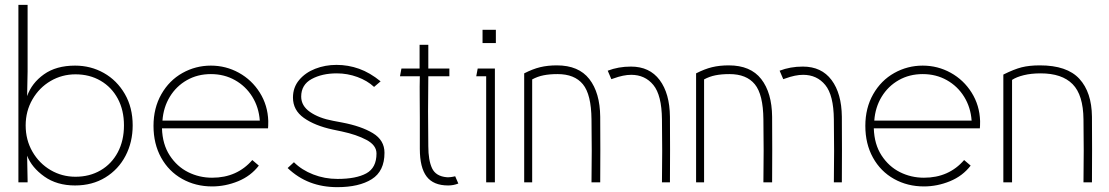

<svg xmlns="http://www.w3.org/2000/svg" viewBox="-20 -753 4580 793"><path d="M86 -235Q86 -175 114 -126.5Q142 -78 189 -50.5Q236 -23 292 -23Q350 -23 395.5 -49.5Q441 -76 466.5 -124Q492 -172 492 -235Q492 -298 466.5 -345.5Q441 -393 395.5 -419.5Q350 -446 292 -446Q236 -446 189 -418.5Q142 -391 114 -342.5Q86 -294 86 -235ZM92 -110 94 -8V0H56V-733H94V-458L92 -356Q111 -410 161.5 -446Q212 -482 290 -482Q355 -482 409 -451.5Q463 -421 495.5 -365Q528 -309 528 -235Q528 -166 498.5 -109.5Q469 -53 415 -20Q361 13 290 13Q215 13 163 -24Q111 -61 92 -110Z M856 17Q788 17 732.5 -14Q677 -45 645.5 -102Q614 -159 614 -233Q614 -307 646.5 -364Q679 -421 733.5 -451.5Q788 -482 851 -482Q913 -482 966.5 -452.5Q1020 -423 1053 -370.5Q1086 -318 1088 -253Q1088 -231 1087 -223H649Q651 -157 681 -111Q711 -65 757 -42Q803 -19 856 -19Q908 -19 949.5 -37.5Q991 -56 1022 -92L1049 -69Q1016 -26 963.5 -4.5Q911 17 856 17ZM851 -447Q796 -447 752 -422Q708 -397 681.5 -353.5Q655 -310 651 -255H1053Q1049 -310 1022 -353.5Q995 -397 950.5 -422Q906 -447 851 -447Z M1168 -59 1194 -83Q1226 -51 1273.5 -32.5Q1321 -14 1374 -14Q1451 -14 1493 -37Q1535 -60 1535 -119Q1535 -153 1494 -175Q1453 -197 1392 -210L1354 -218Q1280 -234 1235 -266Q1190 -298 1190 -350Q1190 -392 1215.5 -422.5Q1241 -453 1282 -469Q1323 -485 1370 -485Q1418 -485 1463 -469Q1508 -453 1552 -417L1525 -394Q1497 -420 1456 -435Q1415 -450 1371 -450Q1310 -450 1267 -426.5Q1224 -403 1224 -354Q1224 -316 1260.5 -290.5Q1297 -265 1356 -254L1393 -247Q1472 -232 1520 -203Q1568 -174 1568 -122Q1568 -46 1515.5 -13Q1463 20 1373 20Q1312 20 1261 0.5Q1210 -19 1168 -59Z M1714 -138V-264Q1714 -310 1713.5 -352.5Q1713 -395 1714 -438H1632L1638 -470H1713V-568H1749V-470H1836V-438H1749Q1747 -294 1749 -149Q1749 -91 1764.5 -58Q1780 -25 1825 -21Q1840 -20 1860 -25L1873 5Q1853 13 1831 13Q1770 13 1742 -24Q1714 -61 1714 -138Z M2028 -630V-575H1973V-630ZM2024 0H1988V-438H1947L1953 -470H2024Z M2145 0V-450Q2180 -468 2211 -475.5Q2242 -483 2280 -483Q2370 -483 2414 -426.5Q2458 -370 2459 -271Q2460 -136 2459 0H2423Q2425 -130 2423 -260Q2422 -363 2387.5 -405Q2353 -447 2283 -447Q2250 -447 2225 -442Q2200 -437 2178 -425V0ZM2586 -478Q2663 -478 2704.5 -422.5Q2746 -367 2747 -271Q2748 -136 2747 0H2714Q2716 -130 2714 -260Q2713 -360 2678.5 -402Q2644 -444 2587 -444Q2555 -444 2514 -429Q2510 -428 2505 -426L2490 -461Q2534 -478 2586 -478Z M2855 0V-450Q2890 -468 2921 -475.5Q2952 -483 2990 -483Q3080 -483 3124 -426.5Q3168 -370 3169 -271Q3170 -136 3169 0H3133Q3135 -130 3133 -260Q3132 -363 3097.5 -405Q3063 -447 2993 -447Q2960 -447 2935 -442Q2910 -437 2888 -425V0ZM3296 -478Q3373 -478 3414.5 -422.5Q3456 -367 3457 -271Q3458 -136 3457 0H3424Q3426 -130 3424 -260Q3423 -360 3388.5 -402Q3354 -444 3297 -444Q3265 -444 3224 -429Q3220 -428 3215 -426L3200 -461Q3244 -478 3296 -478Z M3796 17Q3728 17 3672.5 -14Q3617 -45 3585.5 -102Q3554 -159 3554 -233Q3554 -307 3586.5 -364Q3619 -421 3673.5 -451.5Q3728 -482 3791 -482Q3853 -482 3906.5 -452.5Q3960 -423 3993 -370.5Q4026 -318 4028 -253Q4028 -231 4027 -223H3589Q3591 -157 3621 -111Q3651 -65 3697 -42Q3743 -19 3796 -19Q3848 -19 3889.5 -37.5Q3931 -56 3962 -92L3989 -69Q3956 -26 3903.5 -4.5Q3851 17 3796 17ZM3791 -447Q3736 -447 3692 -422Q3648 -397 3621.5 -353.5Q3595 -310 3591 -255H3993Q3989 -310 3962 -353.5Q3935 -397 3890.5 -422Q3846 -447 3791 -447Z M4124 0V-445Q4168 -467 4199.5 -475Q4231 -483 4275 -483Q4387 -483 4438 -427.5Q4489 -372 4490 -271Q4491 -136 4490 0H4455Q4457 -130 4455 -260Q4454 -361 4410 -405.5Q4366 -450 4278 -450Q4239 -450 4208.5 -442.5Q4178 -435 4160 -423V0Z"/></svg>

Font: Kreadon
Style: Regular
Weight: 400
Designer: kohakuno
Foundry: StudioGnu
Version: Version 1.000;Glyphs 3.1.2 (3151)